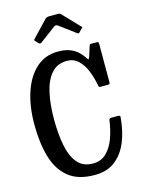

<svg xmlns="http://www.w3.org/2000/svg" viewBox="-143 -1060 848 1152"><g transform="rotate(-15 281.0 -484.5)"><path d="M26 -375Q26 -486.5 55 -573.8Q84 -661 139.8 -711.2Q195.5 -761.5 275 -761.5Q321.5 -761.5 352.2 -748.5Q383 -735.5 402.8 -715.5Q422.5 -695.5 436 -673.5Q440 -666.5 442.5 -669.8Q445 -673 448.5 -681L469 -745.5Q471 -751 472.5 -753Q474 -755 482 -755H515Q523 -755 525 -752.8Q527 -750.5 527 -743V-505Q527 -496 524 -493.5Q521 -491 511.5 -491H470Q459.5 -491 458.5 -494.5Q457.5 -498 455.5 -506.5Q446.5 -554.5 429 -597.2Q411.5 -640 383 -666.8Q354.5 -693.5 313.5 -693.5Q252 -693.5 215.8 -651.5Q179.5 -609.5 163.8 -537.5Q148 -465.5 148 -375Q148 -284.5 161.8 -213Q175.5 -141.5 209.8 -99.8Q244 -58 306.5 -58Q357 -58 390 -90.2Q423 -122.5 441.8 -174Q460.5 -225.5 468 -283.5Q469.5 -295 481 -295H525Q538.5 -295 537.5 -285.5Q531 -200.5 503.8 -133.5Q476.5 -66.5 426.2 -27.5Q376 11.5 299 11.5Q195 11.5 135.2 -38Q75.5 -87.5 50.8 -174.8Q26 -262 26 -375ZM176 -841.5 161.5 -856.5Q156 -862.5 156 -864.5Q156 -866.5 161.5 -872L255.5 -971Q263.5 -979.5 282 -979.5H331.5Q341.5 -979.5 345.8 -977.5Q350 -975.5 354.5 -971L450.5 -870Q454.5 -866.5 454.5 -864.8Q454.5 -863 450.5 -859L431 -839.5Q425.5 -834 423.5 -834.2Q421.5 -834.5 415 -839L317.5 -911.5Q304.5 -921 292.5 -912L194 -838.5Q185.5 -832 176 -841.5Z"/></g></svg>

Font: Besley* Condensed Medium
Style: Regular
Weight: 500
Width: 3
Designer: Owen Earl
Foundry: indestructible type*
Version: Version 3.000; ttfautohint (v1.8.3)